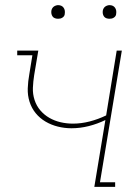

<svg xmlns="http://www.w3.org/2000/svg" viewBox="-20 -727 540 747"><path d="M347 0 390 -260Q359 -245 325.5 -236.5Q292 -228 258 -228Q231 -228 205 -234.5Q179 -241 157 -254Q135 -267 119 -286.5Q103 -306 95 -331Q87 -356 88 -383.5Q89 -411 94 -438L106 -512H47V-530H129L113 -435Q109 -410 108 -385.5Q107 -361 114.5 -338Q122 -315 137 -297.5Q152 -280 172 -268.5Q192 -257 215.5 -251.5Q239 -246 264 -246Q296 -246 329 -254.5Q362 -263 393 -278L434 -530H454L369 -18H428V0ZM406 -654Q400 -654 394 -656Q388 -658 384.5 -663Q381 -668 380 -674Q379 -680 380 -686Q381 -691 383.5 -695Q386 -699 389.5 -701.5Q393 -704 397.5 -705.5Q402 -707 406 -707Q413 -707 418.5 -704.5Q424 -702 427.5 -697Q431 -692 432 -686Q433 -680 432 -674Q432 -669 429.5 -665Q427 -661 423 -658.5Q419 -656 415 -655Q411 -654 406 -654ZM206 -654Q200 -654 194 -656Q188 -658 184.5 -663Q181 -668 180 -674Q179 -680 180 -686Q181 -691 183.5 -695Q186 -699 189.5 -701.5Q193 -704 197.5 -705.5Q202 -707 206 -707Q213 -707 218.5 -704.5Q224 -702 227.5 -697Q231 -692 232 -686Q233 -680 232 -674Q232 -669 229.5 -665Q227 -661 223 -658.5Q219 -656 215 -655Q211 -654 206 -654Z"/></svg>

Font: Iosevka Slab Thin
Style: Italic
Weight: 100
Italic angle: -9°
Monospace: yes
Designer: Belleve Invis
Foundry: Belleve Invis
Version: Version 11.1.1; ttfautohint (v1.8.3)